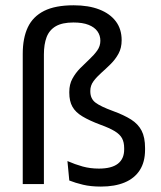

<svg xmlns="http://www.w3.org/2000/svg" viewBox="-20 -696 608 726"><path d="M66 0V-492.5Q66 -552 85.2 -592.8Q104.5 -633.5 146.8 -654.8Q189 -676 258.5 -676Q315 -676 355.5 -660.2Q396 -644.5 418 -615.2Q440 -586 440 -544Q440 -514.5 428 -492.8Q416 -471 398.2 -453.5Q380.5 -436 363 -420.5Q345.5 -405 333.5 -388.8Q321.5 -372.5 321.5 -352.5V-350.5Q321.5 -323 340.8 -308.2Q360 -293.5 406.5 -276.5Q449 -261 475.8 -244Q502.5 -227 515.5 -201.8Q528.5 -176.5 528.5 -136.5V-129.5Q528.5 -83.5 508.5 -52.5Q488.5 -21.5 451.2 -6Q414 9.5 361.5 9.5Q323 9.5 293.8 2.5Q264.5 -4.5 242 -13.5L235 -87Q263.5 -74.5 292.2 -66.5Q321 -58.5 354 -58.5Q402 -58.5 425.8 -77Q449.5 -95.5 449.5 -130.5V-136Q449.5 -158 441.5 -173Q433.5 -188 413.8 -200Q394 -212 359.5 -224.5Q318 -240 291.8 -255.8Q265.5 -271.5 253.8 -292.5Q242 -313.5 242 -345.5V-348.5Q242 -377 253.8 -398.5Q265.5 -420 283 -437.8Q300.5 -455.5 318 -471.8Q335.5 -488 347.5 -504.8Q359.5 -521.5 359.5 -542Q359.5 -562 348.5 -577.5Q337.5 -593 315 -602Q292.5 -611 257.5 -611Q215.5 -611 191 -596.8Q166.5 -582.5 156.2 -555.5Q146 -528.5 146 -490V0Z"/></svg>

Font: Anek Malayalam Medium
Style: Regular
Weight: 400
Version: Version 1.003